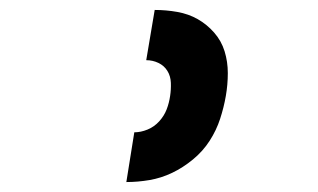

<svg xmlns="http://www.w3.org/2000/svg" viewBox="-20 -800 640 386"><path d="M234 -434 250 -534Q263 -534 276.5 -539.5Q290 -545 300 -556Q310 -567 315 -580Q320 -593 322 -607Q324 -620 323.5 -633.5Q323 -647 316.5 -657.5Q310 -668 298.5 -673.5Q287 -679 274 -679L291 -780Q314 -780 336.5 -776Q359 -772 377.5 -761.5Q396 -751 410.5 -734.5Q425 -718 431.5 -697Q438 -676 438 -653Q438 -630 434 -607Q430 -584 422.5 -561Q415 -538 401.5 -517Q388 -496 368 -479.5Q348 -463 326 -452.5Q304 -442 280.5 -438Q257 -434 234 -434Z"/></svg>

Font: Iosevka Heavy Extended
Style: Italic
Weight: 900
Width: 7
Italic angle: -9°
Monospace: yes
Designer: Belleve Invis
Foundry: Belleve Invis
Version: Version 32.5.0; ttfautohint (v1.8.4)